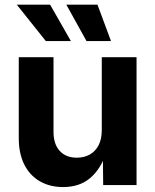

<svg xmlns="http://www.w3.org/2000/svg" viewBox="-20 -775 650 804"><path d="M244.1 8.3Q188.5 8.3 146.5 -16.1Q104.5 -40.5 81.5 -86.4Q58.6 -132.3 58.6 -196.8V-535.6H204.1V-222.7Q204.1 -171.4 230 -143.1Q255.9 -114.7 301.8 -114.7Q332.5 -114.7 356 -127.9Q379.4 -141.1 392.8 -166.7Q406.2 -192.4 406.2 -229.5V-535.6H551.8V0H412.1L410.6 -135.7H424.8Q401.9 -66.9 357.4 -29.3Q313 8.3 244.1 8.3ZM342.3 -603 257.8 -755.4H388.2L444.8 -603ZM171.9 -603 50.3 -755.4H189.9L276.9 -603Z"/></svg>

Font: Inter 20pt
Style: Bold
Weight: 700
Version: Version 4.001;git-66647c0bb